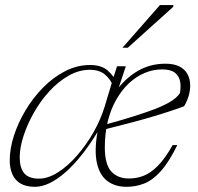

<svg xmlns="http://www.w3.org/2000/svg" viewBox="-20 -710 762 740"><path d="M432 -355.5H424.5Q460.5 -406.5 509.2 -435.5Q558 -464.5 617.5 -464.5Q650 -464.5 671 -454Q692 -443.5 702.5 -424.5Q713 -405.5 713 -381Q713 -361 707.2 -340.8Q701.5 -320.5 689.5 -300.5Q660 -289.5 626.2 -278.5Q592.5 -267.5 554.8 -256.5Q517 -245.5 474.2 -234.5Q431.5 -223.5 384.5 -211.5L385 -229.5Q452.5 -248 499.5 -263Q546.5 -278 577.5 -290Q608.5 -302 627.2 -312.5Q646 -323 656.5 -332.2Q667 -341.5 673.5 -351Q678 -376 674 -396.8Q670 -417.5 653.8 -430Q637.5 -442.5 605 -442.5Q570.5 -442.5 538 -429Q505.5 -415.5 477.8 -389.8Q450 -364 428.8 -327.2Q407.5 -290.5 395.8 -244Q384 -197.5 384 -142Q384 -76 409 -49Q434 -22 477 -22Q505.5 -22 532.8 -32.2Q560 -42.5 588 -70.5Q616 -98.5 645.5 -151H663.5Q631 -85 599.5 -50Q568 -15 535.5 -2.5Q503 10 467.5 10Q424 10 394.2 -12Q364.5 -34 353.8 -80.5Q343 -127 355.5 -200.5Q326 -152 295 -113Q264 -74 232.8 -46.5Q201.5 -19 171.8 -4.5Q142 10 115 10Q80.5 10 59 -2.8Q37.5 -15.5 27.5 -38.8Q17.5 -62 17.5 -92Q17.5 -136.5 33.5 -186.5Q49.5 -236.5 78.5 -285Q107.5 -333.5 146.5 -373Q185.5 -412.5 231.5 -436Q277.5 -459.5 327 -459.5Q370 -459.5 394.2 -439Q418.5 -418.5 433.5 -385L419.5 -372Q406 -405.5 384 -423.2Q362 -441 326.5 -441Q284.5 -441 244.8 -418.5Q205 -396 170.8 -358.8Q136.5 -321.5 111 -276.5Q85.5 -231.5 70.8 -186.5Q56 -141.5 56 -104Q56 -62.5 73.5 -42Q91 -21.5 130 -21.5Q165 -21.5 203 -45.5Q241 -69.5 276.2 -109.8Q311.5 -150 339.8 -199.2Q368 -248.5 383.5 -299.5L414 -401L431 -454.5H465ZM452 -526 596.5 -690.5H648.5L647.5 -683.5L472.5 -526Z"/></svg>

Font: Newsreader ExtraLight
Style: Italic
Weight: 250
Italic angle: -17°
Designer: Hugues Gentile
Foundry: Production Type
Version: Version 1.003